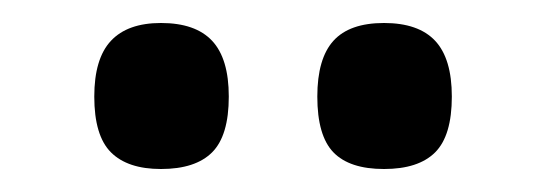

<svg xmlns="http://www.w3.org/2000/svg" viewBox="-20 -771 474 167"><path d="M314 -624Q284 -624 270 -638.5Q256 -653 256 -687Q256 -720 270 -735.5Q284 -751 314 -751Q344 -751 358.5 -735.5Q373 -720 373 -687Q373 -653 358.5 -638.5Q344 -624 314 -624ZM120 -624Q91 -624 76.5 -638.5Q62 -653 62 -687Q62 -720 76.5 -735.5Q91 -751 120 -751Q150 -751 164.5 -735.5Q179 -720 179 -687Q179 -653 164.5 -638.5Q150 -624 120 -624Z"/></svg>

Font: Georama ExtraCondensed Thin SemiBold
Style: Regular
Weight: 600
Version: Version 1.001